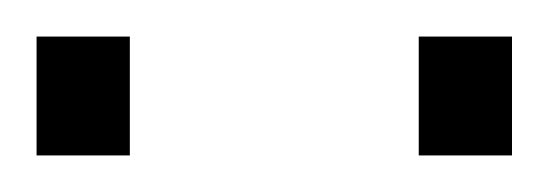

<svg xmlns="http://www.w3.org/2000/svg" viewBox="-20 -730 300 105"><path d="M0 -645V-710H51V-645ZM209 -645V-710H260V-645Z"/></svg>

Font: Saira Thin ExtraLight
Style: Regular
Weight: 250
Version: Version 1.101